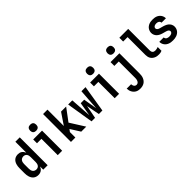

<svg xmlns="http://www.w3.org/2000/svg" viewBox="212 -2064 3577 3577"><g transform="rotate(-45 2000.0 -276.0)"><path d="M201 8Q223 8 244 2.5Q265 -3 282.5 -15Q300 -27 313 -44.5Q326 -62 335 -82V0H451V-735H335V-448Q326 -468 313 -485.5Q300 -503 282.5 -515.5Q265 -528 244 -533Q223 -538 201 -538Q177 -538 152.5 -531Q128 -524 108.5 -509Q89 -494 75.5 -472.5Q62 -451 54.5 -427.5Q47 -404 44 -379.5Q41 -355 41 -330V-200Q41 -175 44 -150.5Q47 -126 54.5 -102.5Q62 -79 75.5 -58Q89 -37 108.5 -21.5Q128 -6 152.5 1Q177 8 201 8ZM249 -92Q229 -92 210 -100Q191 -108 179 -124Q167 -140 162 -160Q157 -180 157 -200V-330Q157 -350 162 -370Q167 -390 179 -406Q191 -422 210 -430Q229 -438 249 -438Q269 -438 287 -429.5Q305 -421 316 -405Q327 -389 331 -369.5Q335 -350 335 -330V-200Q335 -181 331 -161.5Q327 -142 316 -125.5Q305 -109 287 -100.5Q269 -92 249 -92Z M717 0H833V-530H600V-430H717ZM755 -605Q771 -605 787 -610Q803 -615 814.5 -626Q826 -637 830.5 -653Q835 -669 835 -685Q835 -701 830.5 -717Q826 -733 814.5 -744.5Q803 -756 787 -760.5Q771 -765 755 -765Q739 -765 723 -760.5Q707 -756 696 -744.5Q685 -733 680 -717Q675 -701 675 -685Q675 -669 680 -653Q685 -637 696 -626Q707 -615 723 -610Q739 -605 755 -605Z M1065 0H1181V-144L1216 -191L1336 0H1468L1287 -287L1468 -530H1334L1181 -304V-735H1065Z M1607 0H1700L1750 -261L1800 0H1893L1979 -530H1871L1841 -111L1796 -382H1704L1659 -111L1630 -530H1521Z M2217 0H2333V-530H2100V-430H2217ZM2255 -605Q2271 -605 2287 -610Q2303 -615 2314.5 -626Q2326 -637 2330.5 -653Q2335 -669 2335 -685Q2335 -701 2330.5 -717Q2326 -733 2314.5 -744.5Q2303 -756 2287 -760.5Q2271 -765 2255 -765Q2239 -765 2223 -760.5Q2207 -756 2196 -744.5Q2185 -733 2180 -717Q2175 -701 2175 -685Q2175 -669 2180 -653Q2185 -637 2196 -626Q2207 -615 2223 -610Q2239 -605 2255 -605Z M2684 213Q2711 213 2737.5 207Q2764 201 2787 187Q2810 173 2827 151.5Q2844 130 2854 105Q2864 80 2867.5 53.5Q2871 27 2871 0V-530H2638V-430H2755V0Q2755 12 2754 24.5Q2753 37 2750 49Q2747 61 2742 72.5Q2737 84 2728.5 93.5Q2720 103 2708.5 108Q2697 113 2685 113Q2670 113 2656 106.5Q2642 100 2633.5 88Q2625 76 2621.5 61.5Q2618 47 2617 32H2501Q2502 56 2507.5 80Q2513 104 2524.5 125.5Q2536 147 2553 164.5Q2570 182 2591 193Q2612 204 2636 208.5Q2660 213 2684 213ZM2794 -605Q2810 -605 2826 -610Q2842 -615 2853.5 -626Q2865 -637 2869.5 -653Q2874 -669 2874 -685Q2874 -701 2869.5 -717Q2865 -733 2853.5 -744.5Q2842 -756 2826 -760.5Q2810 -765 2794 -765Q2778 -765 2762 -760.5Q2746 -756 2735 -744.5Q2724 -733 2719 -717Q2714 -701 2714 -685Q2714 -669 2719 -653Q2724 -637 2735 -626Q2746 -615 2762 -610Q2778 -605 2794 -605Z M3381 8Q3401 8 3420.5 4Q3440 0 3458 -8V-108Q3440 -101 3420.5 -96.5Q3401 -92 3381 -92Q3366 -92 3351.5 -96.5Q3337 -101 3327 -111.5Q3317 -122 3312.5 -136Q3308 -150 3308 -165V-735H3075V-635H3192V-165Q3192 -141 3197 -117Q3202 -93 3214 -72Q3226 -51 3245 -35Q3264 -19 3286 -9Q3308 1 3332 4.5Q3356 8 3381 8Z M3748 8Q3773 8 3797 5Q3821 2 3844 -6.5Q3867 -15 3887 -29Q3907 -43 3921.5 -62.5Q3936 -82 3943.5 -105.5Q3951 -129 3951 -153Q3951 -169 3947.5 -185Q3944 -201 3936 -216Q3928 -231 3917.5 -243.5Q3907 -256 3894 -266Q3881 -276 3866 -283.5Q3851 -291 3836 -297Q3821 -303 3805 -307.5Q3789 -312 3773 -316.5Q3757 -321 3741 -325Q3725 -329 3710 -335.5Q3695 -342 3683.5 -355Q3672 -368 3672 -384Q3672 -398 3680 -409.5Q3688 -421 3700 -427.5Q3712 -434 3725 -436Q3738 -438 3752 -438Q3766 -438 3779.5 -435Q3793 -432 3804 -424.5Q3815 -417 3822 -404.5Q3829 -392 3829 -378H3945Q3945 -402 3938 -424.5Q3931 -447 3917.5 -466.5Q3904 -486 3885 -500.5Q3866 -515 3844 -523.5Q3822 -532 3798.5 -535Q3775 -538 3752 -538Q3728 -538 3704.5 -535Q3681 -532 3659 -523.5Q3637 -515 3617.5 -500.5Q3598 -486 3584.5 -466.5Q3571 -447 3564 -424Q3557 -401 3557 -378Q3557 -364 3560 -350Q3563 -336 3568.5 -323Q3574 -310 3582 -298.5Q3590 -287 3600 -277Q3610 -267 3622 -259Q3634 -251 3646.5 -244.5Q3659 -238 3672 -233Q3685 -228 3698.5 -224Q3712 -220 3725.5 -216.5Q3739 -213 3753 -209Q3767 -205 3780.5 -201Q3794 -197 3806.5 -190.5Q3819 -184 3827.5 -172Q3836 -160 3836 -146Q3836 -132 3826.5 -120Q3817 -108 3804 -102Q3791 -96 3777 -94Q3763 -92 3748 -92Q3734 -92 3719 -95Q3704 -98 3691.5 -105.5Q3679 -113 3671.5 -126.5Q3664 -140 3663 -155H3547Q3547 -130 3554.5 -106.5Q3562 -83 3576 -63.5Q3590 -44 3610 -29.5Q3630 -15 3653 -6.5Q3676 2 3700 5Q3724 8 3748 8Z"/></g></svg>

Font: Iosevka SS09
Style: Bold
Weight: 700
Monospace: yes
Designer: Belleve Invis
Foundry: Belleve Invis
Version: Version 5.2.1; ttfautohint (v1.8.3)